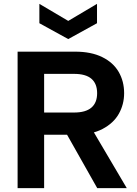

<svg xmlns="http://www.w3.org/2000/svg" viewBox="-20 -965 702 985"><path d="M70.3 -700H365.7Q447.7 -700 504.2 -672.2Q560.8 -644.5 588.8 -596.2Q616.8 -547.9 616.8 -486.9Q616.8 -429.8 589.8 -381.5Q562.8 -333.3 506.2 -303.5Q449.7 -273.7 365.7 -273.7H206.4V0H70.3ZM298.3 -319.4H441.9L630.3 0H478.7ZM478.3 -486.9Q478.3 -535.7 449.1 -560.9Q419.9 -586 360.1 -586H206.4V-387.7H360.1Q419.4 -387.7 448.8 -412.8Q478.3 -438 478.3 -486.9ZM182 -845.9V-945.2L330.1 -857.7L477.7 -945.2V-845.9L330.1 -764.5Z"/></svg>

Font: AF Albert Sans Medium
Style: Regular
Weight: 500
Designer: Andreas Rasmussen
Foundry: a.Foundry
Version: Version 1.300;Glyphs 3.2 (3231)